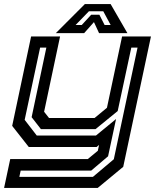

<svg xmlns="http://www.w3.org/2000/svg" viewBox="-32 -718 792 938"><path d="M108.5 0 27.5 -103 120 -540H261.5L183.5 -172L207.5 -141.5H430L490.5 -191.5L564.5 -540H705.5L570 97L445.5 200H-12L18 59H397L446 18.5L452 -10L440 0ZM62.5 146H422L524 60L640 -485.5H609.5L543 -175.5L434.5 -87H168L122.5 -145.5L194.5 -485.5H164L88.5 -132.5L147.5 -56H437L535 -136.5L496 45.5L413.5 115.5H69ZM382.5 -698H508.5L590.5 -556H452L427 -610L379 -556H240.5ZM402.5 -663 337.5 -596H367.5L413.5 -646H453.5L479 -596H508.5L472.5 -663Z"/></svg>

Font: Tourney Expanded SemiBold
Style: Italic
Weight: 600
Width: 7
Italic angle: -12°
Designer: Tyler Finck
Foundry: Etcetera Type Co
Version: Version 1.010; ttfautohint (v1.8.3)